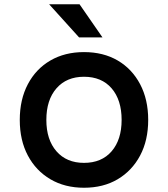

<svg xmlns="http://www.w3.org/2000/svg" viewBox="-20 -866 790 903"><path d="M375 17Q285 17 217 -23Q149 -63 111 -134.5Q73 -206 73 -302Q73 -398 111 -470Q149 -542 217 -581.5Q285 -621 375 -621Q466 -621 533.5 -581.5Q601 -542 639 -470Q677 -398 677 -302Q677 -206 639 -134.5Q601 -63 533.5 -23Q466 17 375 17ZM375 -100Q458 -100 505 -154.5Q552 -209 552 -302Q552 -396 505 -450.5Q458 -505 375 -505Q293 -505 245.5 -450.5Q198 -396 198 -302Q198 -209 245.5 -154.5Q293 -100 375 -100ZM462 -690H352L211 -846H354Z"/></svg>

Font: Martian Mono SemiExpanded Medium
Style: Regular
Weight: 500
Width: 6
Designer: Roman Shamin
Foundry: Evil Martians
Version: Version 1.000